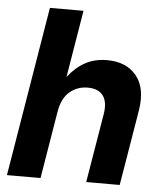

<svg xmlns="http://www.w3.org/2000/svg" viewBox="-52 -774 690 820"><g transform="rotate(5 292.5 -364.0)"><path d="M199.7 -286.6 152.3 0H8.3L128.9 -727.5H272.9L225.1 -439.5Q256.8 -481 297.6 -503.7Q338.4 -526.4 392.1 -526.4Q474.6 -526.4 518.1 -473.4Q561.5 -420.4 545.4 -322.8L491.7 0H348.1L397.5 -296.4Q405.8 -348.1 385.5 -375.2Q365.2 -402.3 319.8 -402.3Q275.4 -402.3 242.4 -374.5Q209.5 -346.7 199.7 -286.6Z"/></g></svg>

Font: Inter Display
Style: Bold Italic
Weight: 700
Italic angle: -9.39999°
Designer: Rasmus Andersson
Foundry: rsms
Version: Version 4.000;git-a52131595